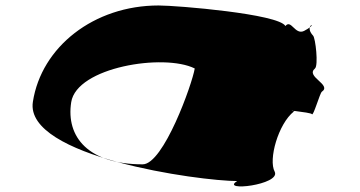

<svg xmlns="http://www.w3.org/2000/svg" viewBox="-20 -725 1316 701"><path d="M100 -353C69 -152 709 -64 846 -64C781 -24 1006 -50 983 -98C959 -142 996 -273 1053 -318C1051 -319 1048 -321 1044 -322C1046 -322 1047 -321 1049 -321C1050 -320 1051 -320 1053 -319C1054 -320 1054 -319 1055 -320C1086 -316 1117 -312 1119 -308C1124 -300 1148 -385 1155 -390C1193 -416 1094 -445 1130 -475C1143 -486 1132 -586 1123 -595C1111 -608 1109 -619 1111 -625C1107 -622 1100 -617 1090 -612C1057 -596 1043 -656 1022 -630C998 -674 627 -705 559 -705C323 -705 131 -554 100 -353ZM240 -352C260 -480 579 -531 691 -475C682 -419 577 -125 501 -125C304 -125 220 -224 240 -352ZM1053 -318V-319L1054 -318C1056 -317 1056 -317 1053 -318ZM1111 -625C1114 -636 1126 -636 1111 -625Z"/></svg>

Font: Ampere
Style: ExtIta
Weight: 400
Version: Version 1